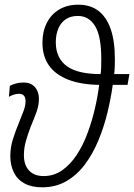

<svg xmlns="http://www.w3.org/2000/svg" viewBox="-20 -789 572 819"><path d="M160 10Q115 10 84.5 -6.5Q54 -23 39 -53.5Q24 -84 24 -123Q24 -160 35 -195Q46 -230 61 -266Q73 -295 81 -317Q89 -339 89 -357Q89 -389 61 -389Q50 -389 38 -385Q26 -381 18 -376L22 -423Q34 -429 48.5 -433Q63 -437 81 -437Q112 -437 129 -417.5Q146 -398 146 -368Q146 -340 136 -312Q126 -284 111 -249Q99 -217 90.5 -187.5Q82 -158 82 -127Q82 -85 104 -61.5Q126 -38 166 -38Q210 -38 245 -62.5Q280 -87 307 -128Q334 -169 353 -220Q372 -271 384.5 -324.5Q397 -378 403 -427Q326 -428 271.5 -449Q217 -470 189 -509.5Q161 -549 161 -607Q161 -654 179.5 -691Q198 -728 232.5 -748.5Q267 -769 314 -769Q365 -769 399.5 -743Q434 -717 452 -665.5Q470 -614 470 -537Q470 -522 469.5 -504.5Q469 -487 467 -473H532L524 -427H461Q453 -369 438 -307.5Q423 -246 399.5 -189.5Q376 -133 342.5 -88Q309 -43 263.5 -16.5Q218 10 160 10ZM409 -473Q411 -483 411.5 -502Q412 -521 412 -538Q412 -635 385.5 -678Q359 -721 312 -721Q281 -721 260 -706.5Q239 -692 228.5 -666.5Q218 -641 218 -609Q218 -573 231 -547Q244 -521 268.5 -504.5Q293 -488 328.5 -480.5Q364 -473 409 -473Z"/></svg>

Font: Noto Sans Display Light
Style: Italic
Weight: 300
Italic angle: -12°
Designer: Monotype Design Team
Foundry: Monotype Imaging Inc.
Version: Version 2.003